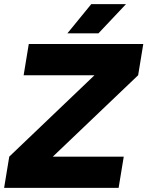

<svg xmlns="http://www.w3.org/2000/svg" viewBox="-28 -914 717 934"><path d="M17 -152 439 -555 644 -548 229 -152ZM-8 0 17 -152H574L549 0ZM87 -548 112 -700H669L644 -548ZM300 -752 416 -894H585L451 -752Z"/></svg>

Font: Figtree ExtraBold
Style: Italic
Weight: 800
Italic angle: -9.5°
Foundry: Erik Kennedy
Version: Version 2.001;gftools[0.9.30]